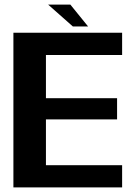

<svg xmlns="http://www.w3.org/2000/svg" viewBox="-20 -818 602 838"><path d="M38.5 0H513V-97H180.5V-297H491V-389.5H180.5V-578H513V-675H38.5ZM298 -702.5H364.5L287 -798H190Z"/></svg>

Font: Anybody UltraCondensed Thin SemiBold
Style: Regular
Weight: 600
Version: Version 1.111